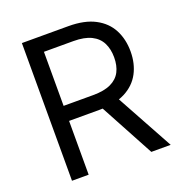

<svg xmlns="http://www.w3.org/2000/svg" viewBox="-131 -840 900 953"><g transform="rotate(-20 319.5 -363.5)"><path d="M88.1 0V-727.3H333.8Q419 -727.3 473.7 -698.3Q528.4 -669.4 554.7 -619Q581 -568.5 581 -504.3Q581 -440 554.7 -390.3Q528.4 -340.6 474.1 -312.3Q419.7 -284.1 335.2 -284.1H136.4V-363.6H332.4Q390.6 -363.6 426.3 -380.7Q462 -397.7 478.2 -429.2Q494.3 -460.6 494.3 -504.3Q494.3 -547.9 478 -580.6Q461.6 -613.3 425.8 -631.2Q389.9 -649.1 331 -649.1H176.1V0ZM430.4 -326.7 609.4 0H507.1L331 -326.7Z"/></g></svg>

Font: InterMG
Style: Regular
Weight: 400
Designer: Rasmus Andersson
Foundry: rsms
Version: Version 3.019;December 26, 2023;FontCreator 15.0.0.2955 64-b